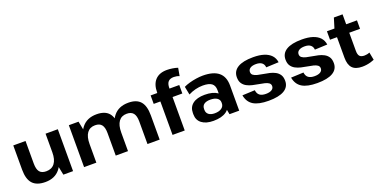

<svg xmlns="http://www.w3.org/2000/svg" viewBox="-21 -1539 4568 2325"><g transform="rotate(-20 2262.5 -376.5)"><path d="M221 -249Q221 -176 247.5 -142.5Q274 -109 333 -109Q404 -109 441.5 -158Q479 -207 479 -300L535 -381V-312Q535 -157 469 -73.5Q403 10 279 10Q168 10 115.5 -47.5Q63 -105 63 -227V-540H221ZM637 0H512L479 -162V-540H637Z M1596 -291Q1596 -363 1569 -397Q1542 -431 1484 -431Q1416 -431 1380.5 -382Q1345 -333 1345 -240L1288 -159V-228Q1288 -384 1355 -467Q1422 -550 1547 -550Q1653 -550 1703 -492.5Q1753 -435 1753 -313V0H1596ZM779 -540H904L937 -373V0H779ZM1187 -291Q1187 -363 1160.5 -397Q1134 -431 1076 -431Q1008 -431 972.5 -382Q937 -333 937 -240L881 -159V-228Q881 -384 947.5 -467Q1014 -550 1138 -550Q1245 -550 1295 -492.5Q1345 -435 1345 -313V0H1187Z M1919 -546Q1919 -651 1971.5 -707Q2024 -763 2122 -763Q2156 -763 2194.5 -757Q2233 -751 2261 -741L2243 -640Q2226 -647 2207.5 -650.5Q2189 -654 2172 -654Q2123 -654 2099.5 -628Q2076 -602 2076 -546V0H1919ZM1833 -540H2202V-431H1833Z M2616 -194V-324Q2616 -383 2580 -410Q2544 -437 2466 -437Q2419 -437 2371 -425Q2323 -413 2279 -390L2258 -496Q2290 -512 2332.5 -524Q2375 -536 2421 -543Q2467 -550 2507 -550Q2643 -550 2710.5 -494Q2778 -438 2778 -324V0H2653ZM2445 10Q2349 10 2295 -31.5Q2241 -73 2241 -147V-166Q2241 -241 2295.5 -282.5Q2350 -324 2449 -324Q2553 -324 2612 -283.5Q2671 -243 2671 -169V-149Q2671 -74 2611.5 -32Q2552 10 2445 10ZM2490 -71Q2546 -71 2578.5 -94Q2611 -117 2611 -156V-167Q2611 -203 2580 -224Q2549 -245 2493 -245Q2442 -245 2413.5 -225Q2385 -205 2385 -164V-153Q2385 -114 2413 -92.5Q2441 -71 2490 -71Z M3156 10Q3027 10 2960.5 -31Q2894 -72 2878 -161L3040 -168Q3045 -123 3073 -101.5Q3101 -80 3153 -80Q3201 -80 3228 -97Q3255 -114 3255 -144Q3255 -170 3235 -184.5Q3215 -199 3182.5 -206.5Q3150 -214 3111 -220.5Q3072 -227 3033 -236Q2994 -245 2961.5 -262.5Q2929 -280 2909 -310Q2889 -340 2889 -389Q2889 -468 2956.5 -509.5Q3024 -551 3156 -551Q3238 -551 3295 -532.5Q3352 -514 3385.5 -478.5Q3419 -443 3427 -388L3265 -381Q3262 -420 3235.5 -440.5Q3209 -461 3161 -461Q3113 -461 3086.5 -443.5Q3060 -426 3060 -395Q3060 -368 3080 -353.5Q3100 -339 3132.5 -331Q3165 -323 3204 -317Q3243 -311 3282 -302Q3321 -293 3353.5 -275.5Q3386 -258 3405.5 -228Q3425 -198 3425 -149Q3425 -71 3357 -30.5Q3289 10 3156 10Z M3783 10Q3654 10 3587.5 -31Q3521 -72 3505 -161L3667 -168Q3672 -123 3700 -101.5Q3728 -80 3780 -80Q3828 -80 3855 -97Q3882 -114 3882 -144Q3882 -170 3862 -184.5Q3842 -199 3809.5 -206.5Q3777 -214 3738 -220.5Q3699 -227 3660 -236Q3621 -245 3588.5 -262.5Q3556 -280 3536 -310Q3516 -340 3516 -389Q3516 -468 3583.5 -509.5Q3651 -551 3783 -551Q3865 -551 3922 -532.5Q3979 -514 4012.5 -478.5Q4046 -443 4054 -388L3892 -381Q3889 -420 3862.5 -440.5Q3836 -461 3788 -461Q3740 -461 3713.5 -443.5Q3687 -426 3687 -395Q3687 -368 3707 -353.5Q3727 -339 3759.5 -331Q3792 -323 3831 -317Q3870 -311 3909 -302Q3948 -293 3980.5 -275.5Q4013 -258 4032.5 -228Q4052 -198 4052 -149Q4052 -71 3984 -30.5Q3916 10 3783 10Z M4363 10Q4276 10 4235.5 -33Q4195 -76 4195 -167V-518L4241 -668H4353V-197Q4353 -149 4371.5 -128.5Q4390 -108 4433 -108Q4449 -108 4466.5 -111.5Q4484 -115 4500 -122L4519 -22Q4498 -13 4472 -5.5Q4446 2 4418 6Q4390 10 4363 10ZM4105 -540H4492V-431H4105Z"/></g></svg>

Font: Pathway Extreme 28pt
Style: Bold
Weight: 700
Designer: Eduardo Rodriguez Tunni
Foundry: Eduardo Rodriguez Tunni
Version: Version 1.001;gftools[0.9.26]